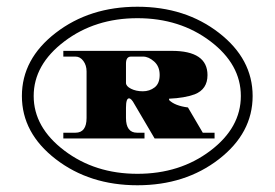

<svg xmlns="http://www.w3.org/2000/svg" viewBox="-20 -742 815 570"><path d="M145.5 -269.5Q45 -347 45 -457Q45 -567 145.5 -644.5Q246 -722 388 -722Q530 -722 630 -644.5Q730 -567 730 -457Q730 -347 630 -269.5Q530 -192 388 -192Q246 -192 145.5 -269.5ZM171 -619Q80 -550 80 -457Q80 -364 171 -295Q262 -226 388 -226Q514 -226 604.5 -294.5Q695 -363 695 -457Q695 -551 604.5 -619.5Q514 -688 388 -688Q262 -688 171 -619ZM617 -348V-331H439L379 -433Q370 -450 363 -450Q354 -450 354 -422V-392Q354 -348 387 -348H409V-331H168V-348H204Q237 -348 237 -392V-530Q237 -548 227.5 -561Q218 -574 204 -574H168V-591H490Q596 -591 596 -519Q596 -477 558 -462Q528 -451 482 -449V-445Q499 -428 538 -423L582 -348ZM354 -553V-496Q354 -486 369 -478.5Q384 -471 404 -471Q424 -471 439 -482.5Q454 -494 454 -519.5Q454 -545 437.5 -559.5Q421 -574 405 -574H369Q354 -574 354 -553Z"/></svg>

Font: Diplomata
Style: Regular
Weight: 400
Width: 7
Designer: Eduardo Rodriguez Tunni
Foundry: Eduardo Rodriguez Tunni
Version: Version 1.001